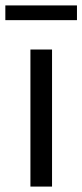

<svg xmlns="http://www.w3.org/2000/svg" viewBox="-29 -688 304 708"><path d="M254.8 -668H-9.3V-613.7H254.8ZM83.2 -505.4V0H162.9V-505.4Z"/></svg>

Font: Estedad-FD VF
Style: Regular
Weight: 100
Designer: Amin Abedi
Version: Version 7.3